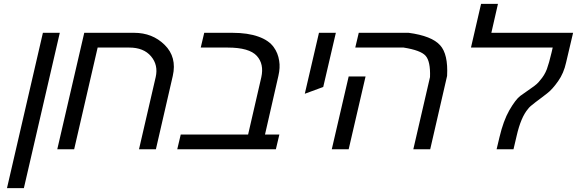

<svg xmlns="http://www.w3.org/2000/svg" viewBox="-20 -769 2972 989"><path d="M16 200 201 -600H288L103 200Z M782 -372Q796 -434 758 -479Q720 -524 646 -524H483L362 0H275L414 -600H671Q765 -600 828 -538Q892 -475 870 -378L783 0H696Z M1326 -371Q1341 -439 1303 -481Q1264 -524 1153 -524H1014L1032 -600H1177Q1257 -600 1312 -580Q1365 -561 1390 -526Q1412 -496 1418 -456Q1424 -421 1414 -378L1345 -76H1419L1401 0H893L911 -76H1258Z M1623 -600H1710L1645 -321L1550 -286Z M1689 0 1776 -375H1863L1776 0ZM2085 -600Q2204 -584 2247 -536Q2289 -490 2283 -378L2196 0H2109L2195 -372Q2198 -453 2172 -482Q2147 -510 2059 -524H1810L1828 -600Z M2896 -447Q2884 -392 2855 -351Q2825 -308 2797 -287Q2787 -279 2767 -264Q2747 -249 2739 -243Q2708 -220 2700 -208Q2663 -165 2641 -68L2625 0H2538L2553 -63Q2573 -147 2603 -200Q2636 -257 2660 -275Q2702 -305 2718 -316Q2748 -336 2761 -354Q2785 -381 2797 -413Q2808 -443 2821 -498L2827 -524H2406L2458 -749H2545L2511 -600H2932Z"/></svg>

Font: Miedinger
Style: Italic
Weight: 400
Italic angle: -13°
Version: Version 001.000